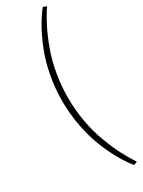

<svg xmlns="http://www.w3.org/2000/svg" viewBox="-267 -821 805 1084"><g transform="rotate(-30 135.5 -279.0)"><path d="M247.6 236.3Q216.8 197.3 188.5 147.5Q160.2 97.7 134 32.5Q107.9 -32.7 92.3 -114Q76.7 -195.3 76.7 -279.3Q76.7 -363.3 92.3 -444.6Q107.9 -525.9 134 -591.1Q160.2 -656.2 188.5 -706.3Q216.8 -756.3 247.6 -795.4L270.5 -786.1Q239.7 -740.7 213.9 -689.5Q188 -638.2 164.6 -574Q141.1 -509.8 127.7 -433.8Q114.3 -357.9 114.3 -279.3Q114.3 -199.2 128.2 -121.8Q142.1 -44.4 166.3 19.8Q190.4 84 215.8 133.5Q241.2 183.1 270.5 227.1Z"/></g></svg>

Font: Spartan MB ExtLt
Style: Regular
Weight: 200
Designer: Matt Bailey, Mirko Velimirovic
Foundry: Matt Bailey
Version: Version 1.005